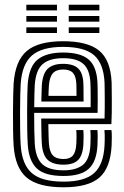

<svg xmlns="http://www.w3.org/2000/svg" viewBox="-20 -785 525 815"><path d="M249.8 10Q141.8 10 92.9 -31.5Q44 -73 37.8 -168Q36.2 -191.2 35.6 -228.4Q35 -265.5 35.1 -305.8Q35.2 -346 36 -379.8Q36.8 -413.5 37.8 -430Q44.5 -526.5 93.2 -568.2Q142 -610 247.8 -610Q351.8 -610 400.5 -570.4Q449.2 -530.8 453.8 -436Q454 -428.2 454.2 -407.1Q454.5 -386 454.6 -358.8Q454.8 -331.5 454.4 -304.5Q454 -277.5 452.8 -258H185.2Q185.5 -240.2 185.8 -225.4Q186 -210.5 186.5 -198.6Q187 -186.8 187.5 -177.5Q189.8 -141.2 204.2 -125.6Q218.8 -110 249.8 -110Q277 -110 289.6 -125.1Q302.2 -140.2 304 -175Q304.5 -187.5 304.8 -202.4Q305 -217.2 303.8 -233H333.8Q335 -218.5 334.8 -202.4Q334.5 -186.2 334 -173.8Q331.8 -126.8 312 -106.4Q292.2 -86 249.8 -86Q203.8 -86 182.1 -106.8Q160.5 -127.5 157.5 -175.8Q156.8 -189 156.2 -205.8Q155.8 -222.5 155.5 -241.9Q155.2 -261.2 155 -282H423.8Q424.5 -304 424.6 -327.8Q424.8 -351.5 424.6 -373.2Q424.5 -395 424.2 -411.2Q424 -427.5 423.8 -434.5Q419.8 -515.8 379 -550.9Q338.2 -586 247.8 -586Q157.5 -586 115.5 -549.4Q73.5 -512.8 67.8 -428.8Q66.8 -413.5 66 -380.9Q65.2 -348.2 65.1 -308.6Q65 -269 65.6 -231.6Q66.2 -194.2 67.8 -169.8Q73 -87.2 114.8 -50.6Q156.5 -14 249.8 -14Q339 -14 379.4 -50.1Q419.8 -86.2 423.8 -169Q424.2 -179.2 424.5 -190.4Q424.8 -201.5 424.5 -212.5Q424.2 -223.5 423.2 -233H453.2Q454.8 -218.8 454.6 -201.9Q454.5 -185 453.8 -168Q449.2 -72.5 401.9 -31.2Q354.5 10 249.8 10ZM249.8 -38Q169.2 -38 135.6 -70.6Q102 -103.2 97.8 -171.8Q96.2 -196.5 95.6 -233.8Q95 -271 95.1 -310.1Q95.2 -349.2 95.9 -380.8Q96.5 -412.2 97.5 -425.8Q102.8 -502.5 139.8 -532.2Q176.8 -562 247.8 -562Q321.8 -562 356.1 -532.6Q390.5 -503.2 393.8 -433.8Q394.2 -425.5 394.5 -404.9Q394.8 -384.2 394.8 -357.9Q394.8 -331.5 394.2 -306H125Q125 -265.2 125.6 -230.8Q126.2 -196.2 127.5 -174.8Q131.5 -114.2 159.6 -88.1Q187.8 -62 249.8 -62Q303.2 -62 332 -85.2Q360.8 -108.5 363.8 -170.5Q364.5 -185.8 364.6 -201Q364.8 -216.2 363.5 -233H393.5Q394.8 -217.5 394.6 -202.1Q394.5 -186.8 393.8 -169.8Q390.5 -99.5 357 -68.8Q323.5 -38 249.8 -38ZM125.2 -330H364.8Q365 -352 364.9 -372.4Q364.8 -392.8 364.5 -408.8Q364.2 -424.8 363.8 -433Q361.2 -489 334 -513.5Q306.8 -538 247.8 -538Q189.8 -538 160.8 -512.5Q131.8 -487 127.5 -423.8Q126.8 -413 126.1 -386.8Q125.5 -360.5 125.2 -330ZM155.5 -354Q155.8 -363.2 156.1 -378Q156.5 -392.8 156.9 -405.8Q157.2 -418.8 157.5 -422.2Q161 -473 182.9 -493.5Q204.8 -514 247.8 -514Q291 -514 311.4 -494.9Q331.8 -475.8 333.8 -432.5Q334.2 -425 334.4 -412.4Q334.5 -399.8 334.6 -384.6Q334.8 -369.5 334.8 -354ZM185.8 -378H304.8Q304.8 -388.5 304.6 -399.4Q304.5 -410.2 304.4 -418.6Q304.2 -427 304 -429.5Q302.5 -462 289.2 -476Q276 -490 247.8 -490Q218.2 -490 204.1 -473.6Q190 -457.2 187.5 -421Q187.2 -415.5 186.9 -409.2Q186.5 -403 186.2 -395.4Q186 -387.8 185.8 -378ZM271.8 -741V-765H401.8V-741ZM91.8 -645V-669H221.8V-645ZM91.8 -693V-717H221.8V-693ZM91.8 -741V-765H221.8V-741ZM271.8 -645V-669H401.8V-645ZM271.8 -693V-717H401.8V-693Z"/></svg>

Font: Big Shoulders Inline Text Thin Black
Style: Regular
Weight: 900
Version: Version 2.002